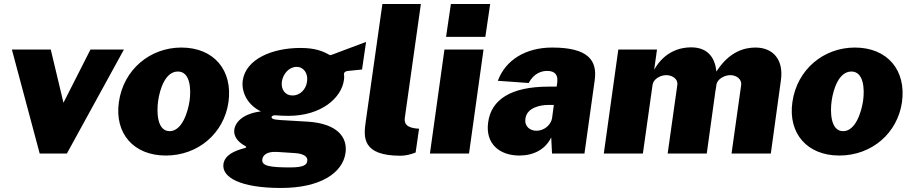

<svg xmlns="http://www.w3.org/2000/svg" viewBox="-20 -762 4522 953"><path d="M595 -516H429L295 -252L232 -516H39L177 0H312Z M803 10C964 10 1092 -101 1114 -255C1136 -412 1043 -526 880 -526C726 -526 593 -418 570 -255C548 -100 643 10 803 10ZM822 -111C759 -111 757 -207 765 -262C773 -318 800 -407 863 -407C925 -407 929 -318 921 -262C913 -207 884 -111 822 -111Z M1375 171C1571 171 1681 96 1695 -3C1706 -83 1652 -148 1510 -158C1467 -161 1426 -163 1408 -164C1359 -167 1327 -167 1328 -181C1329 -186 1333 -188 1343 -190C1361 -188 1396 -187 1412 -187C1576 -187 1675 -277 1687 -364C1688 -371 1689 -380 1688 -387C1685 -400 1690 -408 1708 -410L1777 -417L1797 -554L1661 -503C1651 -499 1620 -487 1618 -488C1583 -508 1545 -524 1471 -524C1330 -524 1200 -468 1185 -363C1177 -309 1205 -243 1275 -209C1192 -199 1149 -160 1143 -119C1138 -82 1165 -55 1196 -38C1204 -34 1205 -30 1195 -27C1141 -13 1096 8 1089 52C1080 118 1172 171 1375 171ZM1432 -288C1395 -288 1374 -318 1379 -357C1385 -396 1415 -430 1452 -430C1489 -430 1510 -396 1504 -357C1499 -318 1469 -288 1432 -288ZM1420 69C1321 69 1277 62 1282 29C1284 12 1300 -11 1354 -8L1446 -2C1486 1 1509 15 1505 37C1503 56 1488 69 1420 69Z M1968 11C1994 11 2020 4 2043 -5L2060 -123L2040 -125C1989 -132 1986 -157 1990 -182L2069 -742H1878L1795 -156C1784 -80 1778 11 1968 11Z M2413 -742H2218L2194 -579H2389ZM2380 -516H2186L2114 0H2308Z M2558 10C2628 10 2687 -20 2716 -80L2720 0H2881L2932 -365C2945 -461 2901 -526 2721 -526C2589 -526 2489 -464 2451 -361L2604 -350C2630 -398 2667 -410 2696 -410C2735 -410 2750 -390 2746 -354L2743 -332H2703C2515 -332 2418 -267 2403 -155C2388 -48 2460 10 2558 10ZM2643 -113C2610 -113 2582 -135 2588 -174C2596 -230 2667 -241 2698 -241H2729L2720 -174C2714 -142 2681 -113 2643 -113Z M2977 0H3171L3219 -341C3223 -370 3258 -389 3287 -389C3317 -389 3346 -370 3342 -341L3294 0H3488L3531 -310C3533 -319 3534 -327 3536 -341C3540 -370 3576 -389 3605 -389C3634 -389 3662 -370 3659 -341L3611 0H3806L3856 -363C3871 -468 3815 -526 3730 -526C3677 -526 3601 -508 3536 -407C3529 -474 3495 -527 3410 -527C3358 -527 3279 -508 3227 -416L3241 -516H3049Z M4146 10C4307 10 4435 -101 4457 -255C4479 -412 4386 -526 4223 -526C4069 -526 3936 -418 3913 -255C3891 -100 3986 10 4146 10ZM4165 -111C4102 -111 4100 -207 4108 -262C4116 -318 4143 -407 4206 -407C4268 -407 4272 -318 4264 -262C4256 -207 4227 -111 4165 -111Z"/></svg>

Font: United Sans Black
Style: Italic
Weight: 900
Italic angle: -8°
Designer: Pablo Impallari, Rodrigo Fuenzalida (Modified by Dan O. Williams)
Version: Version 1.000;PS 001.000;hotconv 1.0.88;makeotf.lib2.5.64775